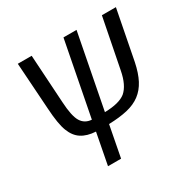

<svg xmlns="http://www.w3.org/2000/svg" viewBox="-163 -688 1053 1056"><g transform="rotate(-30 364.0 -160.0)"><path d="M363 -58Q455 -60 495 -92Q537 -128 553 -213L615 -528H704L643 -214Q630 -151 608 -109Q586 -67 551.5 -41Q517 -15 467.5 -3.5Q418 8 350 10L312 208H229L267 10Q212 7 177 -16Q143 -38 125 -85Q107 -131 101 -229L81 -528H169L188 -222Q193 -132 214.5 -96.5Q236 -61 280 -58L371 -528H454Z"/></g></svg>

Font: Libra Sans Modern
Style: Italic
Weight: 400
Italic angle: -12°
Foundry: Stefan Peev, Context Ltd
Version: Version 1.000